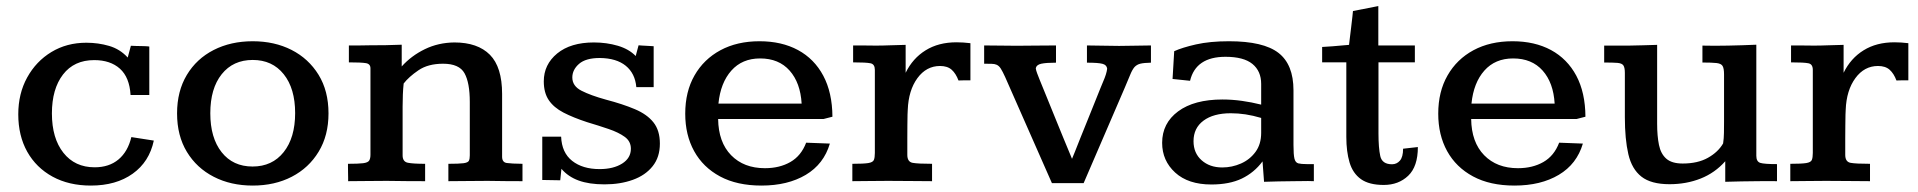

<svg xmlns="http://www.w3.org/2000/svg" viewBox="-20 -586 6204 621"><path d="M273.9 14.2Q203.1 14.2 150.1 -14.6Q97.2 -43.5 68.1 -95.2Q39.1 -147 39.1 -216.3Q39.1 -283.2 67.9 -335.4Q96.7 -387.7 146.2 -417.7Q195.8 -447.8 259.3 -447.8Q297.9 -447.8 333 -437.5Q368.2 -427.2 393.1 -399.9L403.3 -438Q408.7 -437.5 420.7 -437.3Q432.6 -437 444.8 -436.8Q457 -436.5 462.9 -435.5V-278.8H402.3Q398.9 -335.9 367.9 -363.8Q336.9 -391.6 284.7 -391.6Q219.7 -391.6 183.8 -345Q147.9 -298.3 147.9 -219.2Q147.9 -138.7 185.1 -91.8Q222.2 -44.9 286.1 -44.9Q333 -44.9 363.3 -70.3Q393.6 -95.7 404.8 -142.6L477.5 -131.3Q462.9 -62.5 409.2 -24.2Q355.5 14.2 273.9 14.2Z M797.4 14.2Q726.6 14.2 671.4 -14.2Q616.2 -42.5 584.5 -94.7Q552.7 -147 552.7 -219.2Q552.7 -291 584.2 -343.5Q615.7 -396 671.1 -424.3Q726.6 -452.6 797.4 -452.6Q867.7 -452.6 922.9 -424.6Q978 -396.5 1010.3 -344.2Q1042.5 -292 1042.5 -219.2Q1042.5 -147.9 1010.7 -95.5Q979 -43 923.8 -14.4Q868.7 14.2 797.4 14.2ZM796.9 -47.4Q860.4 -47.4 897.5 -94Q934.6 -140.6 934.6 -220.2Q934.6 -299.8 897.7 -345.9Q860.8 -392.1 797.4 -392.1Q733.9 -392.1 697 -345.9Q660.2 -299.8 660.2 -219.7Q660.2 -140.1 696.8 -93.8Q733.4 -47.4 796.9 -47.4Z M1106 0Q1106 -3.4 1106 -11Q1106 -18.6 1105.7 -27.8Q1105.5 -37.1 1105.5 -44.9Q1105.5 -52.7 1105.5 -56.2Q1139.2 -56.2 1154.5 -58.1Q1169.9 -60.1 1174.1 -66.7Q1178.2 -73.2 1178.2 -85.9V-365.2Q1178.2 -379.4 1163.3 -381.8Q1148.4 -384.3 1108.4 -384.3Q1108.4 -388.7 1108.4 -400.1Q1108.4 -411.6 1108.4 -423.3Q1108.4 -435.1 1108.4 -439Q1126.5 -439 1143.1 -439Q1159.7 -439 1175.3 -439.5Q1202.1 -439.5 1227.8 -439.9Q1253.4 -440.4 1279.3 -441.4V-371.1Q1310.5 -405.8 1354.2 -427Q1397.9 -448.2 1449.7 -448.7Q1524.9 -448.7 1564.5 -408.9Q1604 -369.1 1604 -282.2V-79.1Q1604 -61 1619.1 -58.8Q1634.3 -56.6 1669.9 -56.2V0Q1644 0 1618.9 -0.2Q1593.8 -0.5 1557.1 -1Q1521 -1 1490.7 -0.5Q1460.4 0 1430.2 0V-56.2Q1464.8 -56.2 1479.2 -58.1Q1493.7 -60.1 1496.6 -66.2Q1499.5 -72.3 1499.5 -83.5V-256.3Q1499.5 -318.4 1482.4 -349.1Q1465.3 -379.9 1413.1 -379.9Q1364.3 -379.9 1333.3 -358.6Q1302.2 -337.4 1285.6 -315.9Q1283.7 -298.3 1283 -280Q1282.2 -261.7 1282.2 -241.2V-83.5Q1282.2 -63 1299.1 -59.6Q1315.9 -56.2 1355 -56.2V0Q1326.2 0 1298.6 -0.2Q1271 -0.5 1231 -1Q1193.4 -1 1163.8 -0.5Q1134.3 0 1106 0Z M1935.1 10.3Q1885.3 10.3 1851.3 -2.2Q1817.4 -14.6 1795.9 -40L1792 -2.9Q1777.3 -2.9 1763.2 -3.4Q1749 -3.9 1733.9 -3.9V-144H1794.9Q1796.9 -92.3 1830.6 -65.7Q1864.3 -39.1 1919.4 -39.1Q1963.9 -39.1 1992.2 -56.9Q2020.5 -74.7 2020.5 -105Q2020.5 -128.9 2000.7 -143.3Q1981 -157.7 1948.7 -168.7Q1916.5 -179.7 1878.9 -190.9Q1834 -205.6 1802.5 -221.9Q1771 -238.3 1754.9 -262.2Q1738.8 -286.1 1738.8 -322.8Q1738.8 -377.4 1782.2 -413.1Q1825.7 -448.7 1900.9 -448.7Q1941.9 -448.7 1978.3 -438Q2014.6 -427.2 2036.1 -404.8Q2036.6 -406.7 2038.8 -415Q2041 -423.3 2043.2 -431.4Q2045.4 -439.5 2045.4 -439.5Q2045.4 -439.5 2055.7 -438.7Q2065.9 -438 2077.6 -437.5Q2089.4 -437 2094.2 -436.5V-304.2H2038.1Q2034.2 -348.6 2003.9 -373.3Q1973.6 -397.9 1919.9 -398.4Q1874.5 -398.4 1852.8 -379.4Q1831.1 -360.4 1831.1 -335.4Q1831.1 -307.6 1860.8 -292.5Q1890.6 -277.3 1939.9 -263.7Q1994.1 -249.5 2033.4 -232.9Q2072.8 -216.3 2093.5 -190.2Q2114.3 -164.1 2114.3 -121.6Q2114.3 -77.6 2090.8 -48.3Q2067.4 -19 2026.9 -4.4Q1986.3 10.3 1935.1 10.3Z M2442.9 14.2Q2363.8 14.2 2308.8 -15.4Q2253.9 -44.9 2225.1 -97.2Q2196.3 -149.4 2196.3 -218.3Q2196.3 -289.6 2226.3 -342Q2256.3 -394.5 2310.3 -423.6Q2364.3 -452.6 2436.5 -452.6Q2508.3 -452.6 2561 -424.1Q2613.8 -395.5 2642.8 -341.1Q2671.9 -286.6 2672.4 -208.5L2644 -201.2H2302.7Q2303.7 -126 2344.7 -84Q2385.7 -42 2454.1 -42Q2501.5 -42 2536.4 -62Q2571.3 -82 2587.4 -124.5L2664.1 -121.6Q2644.5 -55.2 2586.2 -20.5Q2527.8 14.2 2442.9 14.2ZM2303.7 -251H2572.8Q2568.8 -318.4 2533.9 -357.7Q2499 -397 2438.5 -397Q2380.4 -397 2345.5 -357.7Q2310.5 -318.4 2303.7 -251Z M2736.8 0V-56.2Q2773.4 -56.2 2788.3 -58.6Q2803.2 -61 2806.4 -68.6Q2809.6 -76.2 2809.6 -91.3V-359.9Q2809.6 -378.4 2795.7 -381.3Q2781.7 -384.3 2739.3 -384.3V-439Q2747.6 -439 2764.9 -439Q2782.2 -439 2796.9 -438.7Q2811.5 -438.5 2811.5 -438.5Q2835 -438.5 2859.4 -439.5Q2883.8 -440.4 2909.2 -440.9V-350.6Q2932.1 -397.5 2973.9 -423.3Q3015.6 -449.2 3073.7 -449.2Q3095.2 -449.2 3118.7 -446.3V-326.2Q3109.4 -326.2 3099.1 -326.2Q3088.9 -326.2 3080.1 -325.7Q3071.8 -348.1 3058.1 -360.4Q3044.4 -372.6 3020.5 -372.6Q2976.1 -372.6 2947.3 -333.3Q2918.5 -293.9 2916 -231Q2915.5 -229.5 2915.3 -215.3Q2915 -201.2 2914.8 -180.7Q2914.6 -160.2 2914.6 -139.4Q2914.6 -118.7 2914.6 -103.3Q2914.6 -87.9 2914.6 -85Q2914.6 -62.5 2931.9 -59.3Q2949.2 -56.2 2994.6 -56.2V0Q2961.4 0 2929.2 -0.5Q2897 -1 2852.1 -1Q2814.9 -1 2789.8 -0.5Q2764.6 0 2736.8 0Z M3382.3 6.3 3231 -336.9Q3222.7 -355 3217 -364Q3211.4 -373 3203.6 -376.5Q3197.3 -379.4 3187.5 -379.6Q3177.7 -379.9 3163.1 -379.9V-439Q3191.4 -439 3218.3 -438.5Q3245.1 -438 3268.1 -438Q3293.9 -438 3325.2 -438.5Q3356.4 -439 3395.5 -439V-383.3Q3363.8 -383.3 3347.9 -379.9Q3332 -376.5 3330.1 -364.7Q3331.1 -357.9 3334.5 -348.9Q3337.9 -339.8 3342.8 -327.6Q3352.1 -305.2 3365.2 -272.7Q3378.4 -240.2 3392.6 -205.3Q3406.7 -170.4 3419.2 -140.1Q3431.6 -109.9 3439.5 -91.1Q3447.3 -72.3 3447.3 -72.3Q3449.2 -76.2 3456.5 -94.7Q3463.9 -113.3 3474.6 -140.4Q3485.4 -167.5 3497.6 -197.3Q3509.8 -227.1 3520.5 -254.2Q3531.2 -281.2 3538.8 -299.8Q3546.4 -318.4 3547.9 -321.8Q3559.1 -347.2 3561 -363.8Q3559.6 -376 3545.9 -379.6Q3532.2 -383.3 3495.6 -383.3V-439Q3525.4 -439 3549.8 -438.2Q3574.2 -437.5 3599.6 -437.5Q3624 -437.5 3649.9 -438.2Q3675.8 -439 3702.6 -439V-383.3Q3680.2 -382.8 3668.7 -380.1Q3657.2 -377.4 3649.4 -369.1Q3642.1 -360.4 3635.7 -344.7Q3629.4 -329.1 3617.7 -301.8L3484.9 6.3Z M3897.9 10.7Q3823.2 10.7 3781 -27.8Q3738.8 -66.4 3738.8 -124Q3738.8 -187.5 3790.5 -225.8Q3842.3 -264.2 3934.1 -264.2Q3964.8 -264.2 3996.6 -259.8Q4028.3 -255.4 4059.1 -247.6V-314.5Q4059.1 -356 4030.8 -379.2Q4002.4 -402.3 3943.8 -402.3Q3847.7 -402.3 3829.1 -324.7L3772.5 -330.6L3777.8 -420.4Q3803.2 -432.1 3848.4 -442.4Q3893.6 -452.6 3955.1 -452.6Q4066.4 -452.6 4115 -415Q4163.6 -377.4 4163.6 -293.9V-117.2Q4163.6 -85.9 4166.7 -73Q4169.9 -60.1 4179.2 -57.6Q4188.5 -55.2 4207 -55.2H4229.5V0Q4222.7 -0.5 4210.7 -0.5Q4198.7 -0.5 4186.3 -0.2Q4173.8 0 4166 0Q4139.2 0.5 4116 0.7Q4092.8 1 4068.4 2L4063.5 -64Q4036.6 -27.8 3996.6 -8.5Q3956.5 10.7 3897.9 10.7ZM3933.1 -44.4Q3964.8 -44.4 3993.7 -57.1Q4022.5 -69.8 4040.8 -94.7Q4059.1 -119.6 4059.1 -156.2V-204.6Q4032.7 -212.4 4008.5 -216.1Q3984.4 -219.7 3960.9 -219.7Q3904.8 -219.7 3872.6 -195.8Q3840.3 -171.9 3840.3 -129.4Q3840.3 -90.8 3866.5 -67.6Q3892.6 -44.4 3933.1 -44.4Z M4455.6 12.2Q4408.2 12.2 4381.8 -6.6Q4355.5 -25.4 4345 -60.5Q4334.5 -95.7 4334.5 -143.1V-384.3H4256.3V-434.1Q4269.5 -434.6 4290 -436.3Q4310.5 -438 4326.9 -439.5Q4343.3 -440.9 4343.3 -440.9Q4343.8 -444.8 4345.7 -461.2Q4347.7 -477.5 4350.1 -497.3Q4352.5 -517.1 4354.2 -532.5Q4356 -547.9 4356 -550.3L4438 -566.4V-439H4556.2V-384.3H4438.5V-154.8Q4438.5 -107.9 4444.3 -81.3Q4450.2 -54.7 4482.4 -54.7Q4497.6 -54.7 4507.8 -66.4Q4518.1 -78.1 4518.1 -105L4565.9 -110.4Q4565.9 -47.4 4534.7 -17.6Q4503.4 12.2 4455.6 12.2Z M4878.4 14.2Q4799.3 14.2 4744.4 -15.4Q4689.5 -44.9 4660.6 -97.2Q4631.8 -149.4 4631.8 -218.3Q4631.8 -289.6 4661.9 -342Q4691.9 -394.5 4745.8 -423.6Q4799.8 -452.6 4872.1 -452.6Q4943.8 -452.6 4996.6 -424.1Q5049.3 -395.5 5078.4 -341.1Q5107.4 -286.6 5107.9 -208.5L5079.6 -201.2H4738.3Q4739.3 -126 4780.3 -84Q4821.3 -42 4889.6 -42Q4937 -42 4971.9 -62Q5006.8 -82 5022.9 -124.5L5099.6 -121.6Q5080.1 -55.2 5021.7 -20.5Q4963.4 14.2 4878.4 14.2ZM4739.3 -251H5008.3Q5004.4 -318.4 4969.5 -357.7Q4934.6 -397 4874 -397Q4815.9 -397 4781 -357.7Q4746.1 -318.4 4739.3 -251Z M5379.9 9.8Q5320.3 9.8 5289.1 -14.6Q5257.8 -39.1 5246.6 -87.6Q5235.4 -136.2 5235.4 -207V-350.1Q5235.4 -367.2 5230.7 -374.3Q5226.1 -381.3 5211.7 -382.6Q5197.3 -383.8 5168.5 -383.8V-438.5Q5181.6 -438.5 5196.5 -438.5Q5211.4 -438.5 5224.9 -438.5Q5238.3 -438.5 5247.6 -438.5Q5270 -439 5292.7 -439.5Q5315.4 -439.9 5339.8 -440.9V-185.5Q5339.8 -146.5 5345.7 -117.4Q5351.6 -88.4 5369.4 -72.8Q5387.2 -57.1 5422.4 -57.1Q5471.2 -57.1 5504.2 -75.7Q5537.1 -94.2 5553.2 -122.1Q5555.7 -138.7 5555.9 -156.5Q5556.2 -174.3 5556.2 -192.9V-345.2Q5556.2 -364.7 5551.5 -372.6Q5546.9 -380.4 5532 -382.1Q5517.1 -383.8 5486.3 -383.8V-438.5Q5506.3 -438 5526.6 -438Q5546.9 -438 5569.8 -438.5Q5592.8 -439 5615.5 -439.7Q5638.2 -440.4 5660.6 -441.4V-82Q5660.6 -63.5 5673.1 -59.3Q5685.5 -55.2 5727.5 -55.2V0Q5710.4 -0.5 5695.6 -0.2Q5680.7 0 5666 0Q5637.7 0.5 5611.6 0.7Q5585.4 1 5560.1 2Q5560.1 -9.3 5560.1 -23.4Q5560.1 -37.6 5560.1 -49.6Q5560.1 -61.5 5560.1 -64.5Q5526.9 -26.9 5480.5 -8.5Q5434.1 9.8 5379.9 9.8Z M5770.5 0V-56.2Q5807.1 -56.2 5822 -58.6Q5836.9 -61 5840.1 -68.6Q5843.3 -76.2 5843.3 -91.3V-359.9Q5843.3 -378.4 5829.3 -381.3Q5815.4 -384.3 5772.9 -384.3V-439Q5781.2 -439 5798.6 -439Q5815.9 -439 5830.6 -438.7Q5845.2 -438.5 5845.2 -438.5Q5868.7 -438.5 5893.1 -439.5Q5917.5 -440.4 5942.9 -440.9V-350.6Q5965.8 -397.5 6007.6 -423.3Q6049.3 -449.2 6107.4 -449.2Q6128.9 -449.2 6152.3 -446.3V-326.2Q6143.1 -326.2 6132.8 -326.2Q6122.6 -326.2 6113.8 -325.7Q6105.5 -348.1 6091.8 -360.4Q6078.1 -372.6 6054.2 -372.6Q6009.8 -372.6 5981 -333.3Q5952.1 -293.9 5949.7 -231Q5949.2 -229.5 5949 -215.3Q5948.7 -201.2 5948.5 -180.7Q5948.2 -160.2 5948.2 -139.4Q5948.2 -118.7 5948.2 -103.3Q5948.2 -87.9 5948.2 -85Q5948.2 -62.5 5965.6 -59.3Q5982.9 -56.2 6028.3 -56.2V0Q5995.1 0 5962.9 -0.5Q5930.7 -1 5885.7 -1Q5848.6 -1 5823.5 -0.5Q5798.3 0 5770.5 0Z"/></svg>

Font: Kameron Medium
Style: Regular
Weight: 500
Designer: Vernon Adams
Foundry: Vernon Adams
Version: Version 1.100